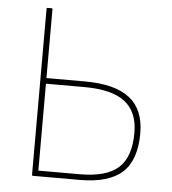

<svg xmlns="http://www.w3.org/2000/svg" viewBox="-49 -700 669 746"><g transform="rotate(5 285.5 -327.5)"><path d="M107 0Q103 0 103 -4V-651Q103 -655 107 -655H122Q126 -655 126 -651V-383H275Q394 -383 451 -338Q508 -293 508 -201Q508 -96 455 -48Q402 0 289 0ZM126 -22H287Q391 -22 438 -64Q485 -106 485 -201Q485 -282 434.5 -321.5Q384 -361 275 -361H126Z"/></g></svg>

Font: Sofia Sans Thin
Style: Regular
Weight: 250
Designer: Botio Nikoltchev, Ani Petrova
Foundry: lettersoup
Version: Version 4.101